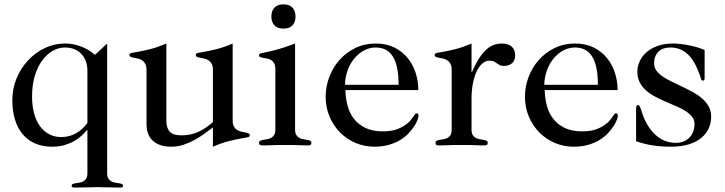

<svg xmlns="http://www.w3.org/2000/svg" viewBox="-20 -660 3299 874"><path d="M377.9 -67.9H376Q365.7 -55.7 351.3 -42.2Q336.9 -28.8 317.6 -17.8Q298.3 -6.8 273.4 0.5Q248.5 7.8 217.8 7.8Q174.3 7.8 140.6 -6.6Q106.9 -21 83.7 -48.3Q60.5 -75.7 48.3 -115Q36.1 -154.3 36.1 -204.1Q36.1 -256.8 55.7 -303.7Q75.2 -350.6 108.2 -385.7Q141.1 -420.9 184.3 -441.4Q227.5 -461.9 274.9 -461.9Q300.3 -461.9 322 -456.5Q343.8 -451.2 361.1 -443.4Q378.4 -435.5 391.4 -426.5Q404.3 -417.5 412.1 -410.2L467.8 -461.9V127.9Q467.8 143.6 473.1 152.3Q478.5 161.1 486.6 165.5Q494.6 169.9 503.9 171.4Q513.2 172.9 521.2 174.1Q529.3 175.3 534.7 177.5Q540 179.7 540 186Q540 190.4 536.6 192.1Q533.2 193.8 524.9 193.8Q496.1 193.8 471.7 192.9Q447.3 191.9 422.9 191.9Q398.9 191.9 374.3 192.9Q349.6 193.8 320.8 193.8Q312.5 193.8 309.3 192.1Q306.2 190.4 306.2 186Q306.2 179.7 311.5 177.5Q316.9 175.3 324.7 174.1Q332.5 172.9 342 171.4Q351.6 169.9 359.4 165.5Q367.2 161.1 372.6 152.3Q377.9 143.6 377.9 127.9ZM377.9 -337.9Q377.9 -362.8 370.4 -382.3Q362.8 -401.9 349.4 -415.5Q335.9 -429.2 317.1 -436.5Q298.3 -443.8 275.9 -443.8Q246.6 -443.8 219.7 -428.5Q192.9 -413.1 171.9 -384.5Q150.9 -356 138.4 -314.7Q126 -273.4 126 -221.2Q126 -175.3 136.2 -140.4Q146.5 -105.5 164.3 -82.5Q182.1 -59.6 206.1 -47.9Q230 -36.1 257.8 -36.1Q295.9 -36.1 325.7 -53Q355.5 -69.8 377.9 -100.1Z M949.2 -80.1Q931.2 -66.4 909.9 -51Q888.7 -35.6 864.7 -22.5Q840.8 -9.3 814.5 -0.7Q788.1 7.8 760.3 7.8Q730 7.8 708.5 0Q687 -7.8 673.3 -21.5Q659.7 -35.2 653.3 -54.2Q647 -73.2 647 -95.2V-341.8Q647 -359.9 641.1 -369.9Q635.3 -379.9 626.7 -385.5Q618.2 -391.1 608.2 -393.3Q598.1 -395.5 589.6 -397Q581.1 -398.4 575.2 -401.1Q569.3 -403.8 569.3 -410.2Q569.3 -417 580.1 -419.2Q590.8 -421.4 612.1 -425Q633.3 -428.7 664.6 -436.5Q695.8 -444.3 737.3 -461.9V-109.9Q737.3 -78.1 752.2 -61Q767.1 -43.9 805.2 -43.9Q826.7 -43.9 845 -47.6Q863.3 -51.3 880.6 -58.8Q897.9 -66.4 914.6 -77.6Q931.2 -88.9 949.2 -104V-341.8Q949.2 -359.9 943.4 -369.9Q937.5 -379.9 929 -385.5Q920.4 -391.1 910.2 -393.3Q899.9 -395.5 891.4 -397Q882.8 -398.4 877 -401.1Q871.1 -403.8 871.1 -410.2Q871.1 -417 881.8 -419.2Q892.6 -421.4 913.8 -425Q935.1 -428.7 966.6 -436.5Q998 -444.3 1039.1 -461.9V-111.8Q1039.1 -94.2 1044.9 -84Q1050.8 -73.7 1059.3 -68.4Q1067.9 -63 1078.1 -60.8Q1088.4 -58.6 1096.9 -56.9Q1105.5 -55.2 1111.3 -52.7Q1117.2 -50.3 1117.2 -43.9Q1117.2 -37.1 1106.4 -34.9Q1095.7 -32.7 1074.5 -29.1Q1053.2 -25.4 1021.7 -17.6Q990.2 -9.8 949.2 7.8Z M1270.5 -529.8Q1242.7 -529.8 1229 -544.9Q1215.3 -560.1 1215.3 -585Q1215.3 -609.9 1229 -625Q1242.7 -640.1 1270.5 -640.1Q1298.3 -640.1 1311.8 -625Q1325.2 -609.9 1325.2 -585Q1325.2 -560.1 1311.8 -544.9Q1298.3 -529.8 1270.5 -529.8ZM1323.2 -69.8Q1323.2 -54.2 1328.9 -45.4Q1334.5 -36.6 1342.5 -32.2Q1350.6 -27.8 1360.4 -26.4Q1370.1 -24.9 1378.2 -23.4Q1386.2 -22 1391.8 -19.3Q1397.5 -16.6 1397.5 -9.8Q1397.5 -2.9 1393.6 -0.5Q1389.6 2 1381.3 2Q1372.1 2 1362.5 1.7Q1353 1.5 1341.3 1Q1329.6 0.5 1314.2 0.2Q1298.8 0 1278.3 0Q1257.8 0 1242.4 0.2Q1227.1 0.5 1215.3 1Q1203.6 1.5 1194.1 1.7Q1184.6 2 1175.3 2Q1167 2 1163.1 -0.5Q1159.2 -2.9 1159.2 -9.8Q1159.2 -16.6 1164.8 -19.3Q1170.4 -22 1178.5 -23.4Q1186.5 -24.9 1196.3 -26.4Q1206.1 -27.8 1214.1 -32.2Q1222.2 -36.6 1227.8 -45.4Q1233.4 -54.2 1233.4 -69.8V-346.2Q1233.4 -362.8 1227.8 -372.3Q1222.2 -381.8 1214.1 -386.7Q1206.1 -391.6 1196.3 -393.3Q1186.5 -395 1178.5 -396.5Q1170.4 -397.9 1164.8 -400.1Q1159.2 -402.3 1159.2 -408.2Q1159.2 -415 1165.3 -416.7Q1171.4 -418.5 1189.2 -421.9Q1207 -425.3 1239.3 -433.8Q1271.5 -442.4 1323.2 -461.9Z M1552.2 -250Q1553.2 -212.4 1562.3 -178.5Q1571.3 -144.5 1591.6 -118.7Q1611.8 -92.8 1644 -77.4Q1676.3 -62 1723.1 -62Q1755.4 -62 1779.8 -69.3Q1804.2 -76.7 1826.2 -91.8Q1839.8 -101.6 1847.7 -110.8Q1855.5 -120.1 1860.4 -127.4Q1865.2 -134.8 1868.7 -139.4Q1872.1 -144 1876.5 -144Q1885.3 -144 1885.3 -132.8Q1885.3 -127.9 1881.1 -115.7Q1877 -103.5 1867.2 -87.9Q1857.4 -72.3 1842 -55.4Q1826.7 -38.6 1804.4 -24.4Q1782.2 -10.3 1752.2 -1.2Q1722.2 7.8 1684.1 7.8Q1639.6 7.8 1599.4 -9Q1559.1 -25.9 1528.8 -56.2Q1498.5 -86.4 1480.5 -128.4Q1462.4 -170.4 1462.4 -220.2Q1462.4 -265.6 1478.8 -309.1Q1495.1 -352.5 1524.9 -386.5Q1554.7 -420.4 1596.9 -441.2Q1639.2 -461.9 1690.4 -461.9Q1739.3 -461.9 1775.6 -443.6Q1812 -425.3 1836.2 -395.3Q1860.4 -365.2 1872.3 -327.4Q1884.3 -289.6 1884.3 -250ZM1794.4 -273.9Q1794.4 -320.3 1787.4 -352.5Q1780.3 -384.8 1766.8 -405Q1753.4 -425.3 1733.9 -434.6Q1714.4 -443.8 1689.5 -443.8Q1662.6 -443.8 1637.7 -430.7Q1612.8 -417.5 1593.5 -394.5Q1574.2 -371.6 1562.7 -340.6Q1551.3 -309.6 1550.3 -273.9Z M2036.1 -341.8Q2036.1 -359.9 2030.3 -369.9Q2024.4 -379.9 2015.9 -385.5Q2007.3 -391.1 1997.3 -393.3Q1987.3 -395.5 1978.8 -397Q1970.2 -398.4 1964.4 -401.1Q1958.5 -403.8 1958.5 -410.2Q1958.5 -417 1969.2 -419.2Q1980 -421.4 2001.2 -425Q2022.5 -428.7 2053.7 -436.5Q2085 -444.3 2126.5 -461.9V-332H2128.4Q2145.5 -371.6 2162.6 -397Q2179.7 -422.4 2196.5 -436.8Q2213.4 -451.2 2230 -456.5Q2246.6 -461.9 2263.2 -461.9Q2293.5 -461.9 2309.3 -447.8Q2325.2 -433.6 2325.2 -408.2Q2325.2 -383.8 2310.3 -371.8Q2295.4 -359.9 2274.4 -359.9Q2261.7 -359.9 2254.6 -363.5Q2247.6 -367.2 2241.7 -371.8Q2235.8 -376.5 2228.5 -380.1Q2221.2 -383.8 2207 -383.8Q2191.4 -383.8 2176.8 -371.8Q2162.1 -359.9 2150.9 -337.2Q2139.6 -314.5 2133.1 -282.2Q2126.5 -250 2126.5 -209V-69.8Q2126.5 -54.2 2131.8 -45.4Q2137.2 -36.6 2145.5 -32.2Q2153.8 -27.8 2163.3 -26.4Q2172.9 -24.9 2181.2 -23.4Q2189.5 -22 2194.8 -19.3Q2200.2 -16.6 2200.2 -9.8Q2200.2 -2.9 2196.3 -0.5Q2192.4 2 2184.1 2Q2174.8 2 2165.3 1.7Q2155.8 1.5 2144 1Q2132.3 0.5 2116.9 0.2Q2101.6 0 2081.1 0Q2060.5 0 2045.4 0.2Q2030.3 0.5 2018.6 1Q2006.8 1.5 1997.3 1.7Q1987.8 2 1978 2Q1969.7 2 1966.1 -0.5Q1962.4 -2.9 1962.4 -9.8Q1962.4 -16.6 1967.8 -19.3Q1973.1 -22 1981.4 -23.4Q1989.7 -24.9 1999.3 -26.4Q2008.8 -27.8 2017.1 -32.2Q2025.4 -36.6 2030.8 -45.4Q2036.1 -54.2 2036.1 -69.8Z M2459.5 -250Q2460.4 -212.4 2469.5 -178.5Q2478.5 -144.5 2498.8 -118.7Q2519 -92.8 2551.3 -77.4Q2583.5 -62 2630.4 -62Q2662.6 -62 2687 -69.3Q2711.4 -76.7 2733.4 -91.8Q2747.1 -101.6 2754.9 -110.8Q2762.7 -120.1 2767.6 -127.4Q2772.5 -134.8 2775.9 -139.4Q2779.3 -144 2783.7 -144Q2792.5 -144 2792.5 -132.8Q2792.5 -127.9 2788.3 -115.7Q2784.2 -103.5 2774.4 -87.9Q2764.6 -72.3 2749.3 -55.4Q2733.9 -38.6 2711.7 -24.4Q2689.5 -10.3 2659.4 -1.2Q2629.4 7.8 2591.3 7.8Q2546.9 7.8 2506.6 -9Q2466.3 -25.9 2436 -56.2Q2405.8 -86.4 2387.7 -128.4Q2369.6 -170.4 2369.6 -220.2Q2369.6 -265.6 2386 -309.1Q2402.3 -352.5 2432.1 -386.5Q2461.9 -420.4 2504.2 -441.2Q2546.4 -461.9 2597.7 -461.9Q2646.5 -461.9 2682.9 -443.6Q2719.2 -425.3 2743.4 -395.3Q2767.6 -365.2 2779.5 -327.4Q2791.5 -289.6 2791.5 -250ZM2701.7 -273.9Q2701.7 -320.3 2694.6 -352.5Q2687.5 -384.8 2674.1 -405Q2660.6 -425.3 2641.1 -434.6Q2621.6 -443.8 2596.7 -443.8Q2569.8 -443.8 2544.9 -430.7Q2520 -417.5 2500.7 -394.5Q2481.4 -371.6 2470 -340.6Q2458.5 -309.6 2457.5 -273.9Z M2881.3 -333Q2881.3 -357.9 2892.1 -381.3Q2902.8 -404.8 2923.3 -422.6Q2943.8 -440.4 2974.1 -451.2Q3004.4 -461.9 3043.5 -461.9Q3060.5 -461.9 3080.6 -459.5Q3100.6 -457 3119.9 -453.1Q3139.2 -449.2 3157 -443.6Q3174.8 -438 3187.5 -432.1V-304.2Q3187.5 -293 3179.7 -293Q3173.3 -293 3171.6 -299.6Q3169.9 -306.2 3165.5 -318.8Q3156.7 -342.8 3145.5 -365.2Q3134.3 -387.7 3118.4 -405.3Q3102.5 -422.9 3081.1 -433.3Q3059.6 -443.8 3030.3 -443.8Q3015.1 -443.8 3001.7 -439.5Q2988.3 -435.1 2978.5 -426Q2968.8 -417 2963.1 -403.3Q2957.5 -389.6 2957.5 -371.1Q2957.5 -352.5 2968.8 -337.6Q2980 -322.8 2998.3 -310.5Q3016.6 -298.3 3039.8 -287.4Q3063 -276.4 3087.4 -264.6Q3111.8 -252.9 3135 -240.2Q3158.2 -227.5 3176.5 -211.4Q3194.8 -195.3 3206.1 -175Q3217.3 -154.8 3217.3 -128.9Q3217.3 -101.1 3206.3 -76.2Q3195.3 -51.3 3172.6 -32.5Q3149.9 -13.7 3115.2 -2.9Q3080.6 7.8 3033.7 7.8Q2992.2 7.8 2954.6 2.4Q2917 -2.9 2875.5 -17.1V-164.1Q2875.5 -182.1 2884.3 -182.1Q2888.2 -182.1 2891.8 -176.3Q2895.5 -170.4 2901.4 -150.9Q2911.6 -118.2 2927 -92Q2942.4 -65.9 2962.2 -47.6Q2981.9 -29.3 3005.4 -19.5Q3028.8 -9.8 3055.7 -9.8Q3078.6 -9.8 3095 -17.3Q3111.3 -24.9 3121.6 -37.1Q3131.8 -49.3 3136.7 -64.7Q3141.6 -80.1 3141.6 -95.2Q3141.6 -114.3 3130.4 -128.4Q3119.1 -142.6 3100.8 -154.3Q3082.5 -166 3059.1 -176Q3035.6 -186 3011.5 -196.5Q2987.3 -207 2963.9 -219.2Q2940.4 -231.4 2922.1 -247.3Q2903.8 -263.2 2892.6 -284.2Q2881.3 -305.2 2881.3 -333Z"/></svg>

Font: XB Zar
Style: Regular
Weight: 400
Designer: Behnam
Foundry: Irmug
Version: Version 8.005 2009